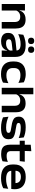

<svg xmlns="http://www.w3.org/2000/svg" viewBox="1617 -2335 734 4008"><g transform="rotate(90 1984.0 -331.0)"><path d="M439.5 0V-270Q439.5 -303.5 429.5 -329.8Q419.5 -356 395.5 -371.2Q371.5 -386.5 330 -386.5Q293 -386.5 266 -374.2Q239 -362 221.8 -341.2Q204.5 -320.5 196 -295L177 -371.5H200.5Q209.5 -406.5 232 -435.2Q254.5 -464 292.8 -481.2Q331 -498.5 387 -498.5Q452.5 -498.5 494 -474.8Q535.5 -451 555.2 -405Q575 -359 575 -292.5V0ZM64 0V-485H199.5L194.5 -352L199.5 -339V0Z M1033.5 0 1038.5 -128 1035.5 -145V-276L1035 -297.5Q1035 -346 1003.2 -370Q971.5 -394 901 -394Q840.5 -394 788.8 -379Q737 -364 692.5 -345L705.5 -450.5Q731 -463 763.8 -474Q796.5 -485 836.8 -492.2Q877 -499.5 924.5 -499.5Q994.5 -499.5 1041.5 -483.8Q1088.5 -468 1116.2 -439.2Q1144 -410.5 1156 -372Q1168 -333.5 1168 -288V0ZM840.5 13Q756.5 13 711.8 -24Q667 -61 667 -128.5V-138Q667 -213.5 719.5 -248Q772 -282.5 879.5 -293L1046.5 -310L1052 -227.5L893.5 -210.5Q841.5 -205 820.8 -191.5Q800 -178 800 -150V-146Q800 -119.5 820.8 -104.8Q841.5 -90 885 -90Q927.5 -90 958.8 -102.2Q990 -114.5 1009.8 -135Q1029.5 -155.5 1038 -179.5L1058 -111.5H1032.5Q1023.5 -77.5 1002 -49.2Q980.5 -21 941.5 -4Q902.5 13 840.5 13ZM833 -549.5Q799.5 -549.5 783 -566.2Q766.5 -583 766.5 -612.5V-615.5Q766.5 -645 783 -661.8Q799.5 -678.5 833 -678.5Q867.5 -678.5 884 -661.8Q900.5 -645 900.5 -615.5V-612.5Q900.5 -583 884 -566.2Q867.5 -549.5 833 -549.5ZM1016.5 -549.5Q982 -549.5 965.8 -566.2Q949.5 -583 949.5 -612.5V-615.5Q949.5 -645 966 -661.8Q982.5 -678.5 1016.5 -678.5Q1050.5 -678.5 1067 -661.8Q1083.5 -645 1083.5 -615.5V-612.5Q1083.5 -583 1067 -566.2Q1050.5 -549.5 1016.5 -549.5Z M1526.5 15Q1394.5 15 1329 -48.5Q1263.5 -112 1263.5 -227.5V-262Q1263.5 -375.5 1329 -438.2Q1394.5 -501 1525.5 -501Q1563 -501 1595.2 -495.2Q1627.5 -489.5 1653.5 -480.2Q1679.5 -471 1698.5 -460.5L1710.5 -348Q1680 -365.5 1640.5 -378Q1601 -390.5 1550 -390.5Q1473.5 -390.5 1437 -357Q1400.5 -323.5 1400.5 -260.5V-230Q1400.5 -166.5 1438.5 -132Q1476.5 -97.5 1553 -97.5Q1603.5 -97.5 1642.8 -109.8Q1682 -122 1716 -139.5L1704 -26.5Q1674 -10 1628.8 2.5Q1583.5 15 1526.5 15Z M2188.5 0V-270Q2188.5 -303.5 2178.5 -329.8Q2168.5 -356 2144.8 -371.2Q2121 -386.5 2079 -386.5Q2042.5 -386.5 2015.5 -374.2Q1988.5 -362 1971.5 -341.2Q1954.5 -320.5 1946 -295L1921.5 -371.5H1951Q1960.5 -407 1982.8 -435.8Q2005 -464.5 2043 -481.5Q2081 -498.5 2136 -498.5Q2201.5 -498.5 2243 -474.8Q2284.5 -451 2304.2 -405Q2324 -359 2324 -292V0ZM1813 0V-660H1948V-494.5L1945 -338.5L1948.5 -332V0Z M2650 14.5Q2578.5 14.5 2523.5 2Q2468.5 -10.5 2429.5 -26.5L2416.5 -141Q2461.5 -121.5 2517.8 -106.5Q2574 -91.5 2641 -91.5Q2699 -91.5 2726 -103.5Q2753 -115.5 2753 -142V-143.5Q2753 -161.5 2741 -172Q2729 -182.5 2699.5 -189.2Q2670 -196 2618 -203.5Q2541 -214 2496.8 -232.5Q2452.5 -251 2433.8 -280.8Q2415 -310.5 2415 -353.5V-356.5Q2415 -429.5 2470.8 -465Q2526.5 -500.5 2636.5 -500.5Q2705.5 -500.5 2759.2 -488.2Q2813 -476 2849 -459.5L2862 -354Q2819.5 -372.5 2765.8 -384.8Q2712 -397 2650.5 -397Q2610.5 -397 2588 -391.8Q2565.5 -386.5 2556 -376.8Q2546.5 -367 2546.5 -353V-351.5Q2546.5 -335.5 2556.2 -325.2Q2566 -315 2593.5 -307.5Q2621 -300 2674 -292.5Q2750.5 -282 2797.2 -266.2Q2844 -250.5 2865.2 -222Q2886.5 -193.5 2886.5 -144.5V-141.5Q2886.5 -61 2827.8 -23.2Q2769 14.5 2650 14.5Z M3195 12Q3122.5 12 3079.8 -9Q3037 -30 3018.5 -72Q3000 -114 3000 -176.5V-425.5H3134.5V-193.5Q3134.5 -146.5 3156.5 -124.5Q3178.5 -102.5 3236 -102.5Q3269 -102.5 3301 -109.5Q3333 -116.5 3359.5 -128.5L3346.5 -17Q3317 -3.5 3278.2 4.2Q3239.5 12 3195 12ZM2917.5 -375.5V-481H3356L3343.5 -375.5ZM3002 -470 3001.5 -605.5 3136 -617.5 3131 -470Z M3696.5 14.5Q3553.5 14.5 3483.5 -47Q3413.5 -108.5 3413.5 -224.5V-262Q3413.5 -376 3480 -438.5Q3546.5 -501 3672.5 -501Q3758 -501 3815 -473.5Q3872 -446 3900.8 -395.5Q3929.5 -345 3929.5 -276.5V-265.5Q3929.5 -248.5 3927.8 -231Q3926 -213.5 3923.5 -199H3799Q3801 -221 3801.8 -243Q3802.5 -265 3802.5 -283Q3802.5 -320 3788.2 -346Q3774 -372 3745 -386Q3716 -400 3672.5 -400Q3607.5 -400 3575.8 -368.5Q3544 -337 3544 -281V-251.5L3545 -238.5V-208Q3545 -184 3553 -163Q3561 -142 3580.2 -126Q3599.5 -110 3633.5 -100.8Q3667.5 -91.5 3719.5 -91.5Q3774.5 -91.5 3824.8 -103.2Q3875 -115 3921 -136L3908 -31.5Q3868 -10 3815 2.2Q3762 14.5 3696.5 14.5ZM3480 -199V-287H3897V-199Z"/></g></svg>

Font: Anek Gujarati SemiExpanded SemiBold
Style: Regular
Weight: 600
Width: 6
Designer: Mrunmayee Ghaisas (Gujarati), Yesha Goshar (Latin)
Foundry: Ek Type
Version: Version 1.003